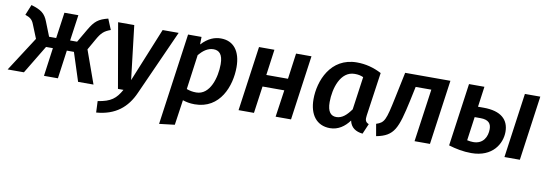

<svg xmlns="http://www.w3.org/2000/svg" viewBox="-66 -935 4415 1546"><g transform="rotate(10 2141.5 -162.0)"><path d="M718 -544C640 -524 610 -501 566 -425L503 -317H446L476 -529H362L332 -317H274L228 -433C204 -496 172 -520 90 -544L55 -458C96 -444 114 -430 128 -393L173 -282L-9 0H124L264 -232H320L288 0H402L434 -232H492L567 0H693L596 -271L646 -359C679 -418 701 -438 754 -457Z M1296 -529H1165L985 -88L933 -529H801L893 0H938C896 75 856 109 749 125L753 218C909 206 1002 128 1057 3Z M1268 220 1394 205 1424 -1C1451 8 1481 15 1522 15C1731 15 1803 -186 1803 -337C1803 -469 1743 -544 1640 -544C1590 -544 1537 -526 1482 -467L1483 -529H1373ZM1518 -81C1486 -81 1465 -86 1439 -95L1478 -380C1512 -419 1549 -448 1596 -448C1640 -448 1673 -422 1673 -339C1673 -231 1631 -81 1518 -81Z M2182 0H2308L2382 -529H2256L2227 -318H2050L2079 -529H1953L1879 0H2005L2036 -221H2214Z M2752 -544C2536 -544 2458 -341 2458 -192C2458 -67 2518 15 2628 15C2695 15 2747 -22 2786 -75C2798 -18 2839 7 2895 13L2931 -71C2901 -83 2898 -102 2903 -138L2954 -493C2889 -527 2822 -544 2752 -544ZM2750 -450C2779 -450 2798 -446 2821 -436L2783 -166C2747 -116 2711 -82 2663 -82C2619 -82 2590 -112 2590 -192C2590 -302 2633 -450 2750 -450Z M3518 -529H3148L3104 -319C3064 -127 3055 -106 2989 -84L3006 14C3152 -14 3175 -82 3226 -314L3251 -432H3379L3318 0H3444Z M3819 -362H3773L3796 -529H3670L3598 -15C3658 3 3717 15 3784 15C3958 15 4026 -104 4026 -201C4026 -299 3963 -362 3819 -362ZM4127 -529 4053 0H4179L4253 -529ZM3784 -75C3768 -75 3754 -77 3734 -81L3761 -275H3808C3876 -275 3897 -245 3897 -200C3897 -141 3868 -75 3784 -75Z"/></g></svg>

Font: Fira Sans Medium
Style: Italic
Weight: 500
Italic angle: -8°
Designer: bBox Type GmbH & Carrois Corporate GbR & Edenspiekermann AG
Foundry: bBox Type GmbH & Carrois Corporate GbR & Edenspiekermann AG
Version: Version 4.301;PS 004.301;hotconv 1.0.88;makeotf.lib2.5.64775